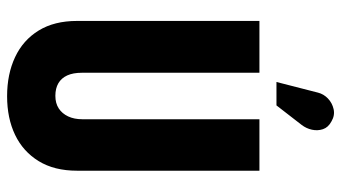

<svg xmlns="http://www.w3.org/2000/svg" viewBox="-230 -720 961 541"><g transform="rotate(90 250.5 -449.5)"><path d="M332 -819Q342 -832 345.5 -848Q349 -864 344 -879Q339 -894 322 -903Q305 -913 287.5 -909Q270 -905 257.5 -893Q245 -881 241 -865L211 -748H277ZM461 -186V-700H316V-201Q316 -178 308 -161Q300 -144 285.5 -134.5Q271 -125 250 -125Q229 -125 214.5 -133.5Q200 -142 192.5 -158.5Q185 -175 185 -200V-700H39V-186Q39 -122 66 -78Q93 -34 141 -11.5Q189 11 251 11Q313 11 360 -11.5Q407 -34 434 -78Q461 -122 461 -186Z"/></g></svg>

Font: Advent Pro ExtraBold
Style: Regular
Weight: 800
Designer: VivaRado, Andreas Kalpakidis
Foundry: VivaRado, Andreas Kalpakidis
Version: Version 3.000